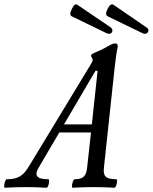

<svg xmlns="http://www.w3.org/2000/svg" viewBox="-90 -880 719 903"><path d="M411 -724C422 -719 432 -720 437 -729C441 -737 439 -746 428 -753L276 -856C266 -864 258 -859 248 -838C239 -820 237 -809 248 -803ZM580 -724C591 -719 600 -720 606 -729C611 -737 608 -746 596 -753L446 -856C435 -864 427 -859 416 -838C407 -820 406 -809 417 -803ZM-67 3C-37 1 -4 0 31 0C66 0 99 1 129 3C138 3 146 -37 137 -37C79 -37 71 -57 92 -92L189 -257H338L320 -94C316 -56 306 -37 261 -37C253 -37 243 3 252 3C282 1 315 0 350 0C385 0 418 1 448 3C457 3 466 -37 457 -37C401 -37 395 -56 399 -94L450 -569C455 -613 459 -640 464 -660C464 -671 460 -676 452 -676C444 -676 433 -672 419 -663C405 -655 384 -644 364 -636C345 -628 338 -624 338 -619C338 -615 340 -611 342 -609C344 -605 346 -602 346 -599C346 -595 344 -590 341 -584L48 -101C21 -56 -1 -37 -58 -37C-67 -37 -75 3 -67 3ZM359 -547H369L342 -295H211Z"/></svg>

Font: Junicode Two Beta SemiCondensed Medium
Style: Italic
Weight: 500
Width: 4
Italic angle: -10°
Version: Version 1.063